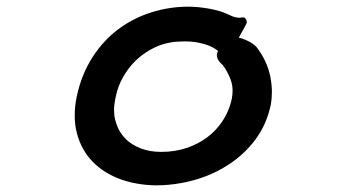

<svg xmlns="http://www.w3.org/2000/svg" viewBox="-20 -496 1040 572"><path d="M715.3 -429.7V-428.7Q711.9 -420.4 705.6 -409.4Q699.2 -398.4 691.4 -383.8Q702.1 -381.8 715.3 -375.5Q731.9 -368.2 742.7 -357.4Q745.6 -354.5 746.6 -352.5Q775.4 -314.5 785.2 -268.6Q790 -243.7 790 -222.7Q790 -201.7 786.6 -183.6Q774.4 -125.5 741.2 -80.6Q708 -36.1 660.6 -5.4Q598.6 35.2 520 49.3Q482.4 56.2 444.3 56.2Q385.7 55.2 337.9 37.6Q288.1 19 255.4 -14.9Q222.7 -48.8 209.5 -97.7Q202.6 -123 202.6 -150.9Q202.6 -179.7 208.5 -208Q222.7 -274.4 255.4 -325.2Q288.1 -376 332.8 -409.2Q377.4 -442.4 430.9 -459.2Q484.4 -476.1 541 -476.1Q569.8 -476.1 603 -470.2Q637.2 -463.9 659.7 -453.1Q674.3 -445.8 682.1 -444.3Q693.8 -442.4 697.8 -443.4Q699.7 -444.3 702.1 -444.3Q704.6 -444.3 709 -443.4Q715.3 -437 715.3 -429.7ZM626 -331.5Q626 -337.9 629.9 -343.8Q609.4 -361.3 572.3 -368.7Q553.2 -372.6 532.2 -372.6Q529.3 -372.6 526.4 -372.6Q484.4 -372.6 450.7 -358.9Q411.6 -342.3 382.3 -313.5Q360.8 -292 345.5 -264.2Q330.1 -236.3 324.7 -207Q319.8 -185.1 319.8 -168.5Q319.8 -151.9 323 -139.9Q326.2 -127.9 329.6 -119.1Q338.4 -98.1 355 -81.5Q371.6 -64.9 398.7 -54.2Q425.8 -43.5 460 -43.5Q502 -43.5 537.6 -55.7Q603.5 -78.6 640.1 -131.3Q662.6 -164.1 670.4 -201.2Q672.9 -213.9 672.9 -225.6Q672.9 -243.7 667 -259.3Q656.7 -285.2 643.6 -302.2L637.2 -308.1Q626 -319.8 626 -331.5Z"/></svg>

Font: Bakudai
Style: Medium
Weight: 500
Version: Version 1.48